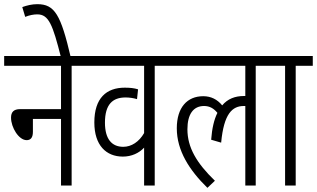

<svg xmlns="http://www.w3.org/2000/svg" viewBox="-20 -891 1522 922"><path d="M0 -622V-575H273V-367H77C45 -367 33 -352 33 -326C33 -279 70 -218 108 -218C128 -218 138 -231 138 -258V-320H273V0H324V-575H406V-622Z M273 -615H320C272 -820 243 -871 159 -871C134 -871 109 -865 87 -857L101 -810C121 -818 141 -822 159 -822C214 -822 233 -773 273 -615Z M805 -575V-622H394V-575H672V-252C648 -210 611 -186 572 -186C517 -186 484 -223 484 -302C484 -390 521 -423 583 -423C602 -423 621 -420 638 -415L643 -462C624 -468 604 -470 579 -470C491 -470 433 -420 433 -303C433 -193 490 -139 570 -139C612 -139 648 -156 672 -182V0H723V-575Z M793 -575H1158V-430C1156 -430 1154 -430 1152 -430C1108 -430 1073 -416 1047 -385C1023 -414 993 -429 956 -429C879 -429 829 -375 829 -275C829 -168 889 -74 976 11L1012 -23C924 -108 880 -183 880 -270C880 -342 908 -382 960 -382C987 -382 1007 -370 1024 -349C1008 -317 998 -274 994 -220L1042 -206C1055 -346 1096 -382 1151 -382C1153 -382 1155 -382 1158 -382V0H1208V-575H1291V-622H793Z M1400 -575H1482V-622H1279V-575H1349V0H1400Z"/></svg>

Font: Noto Sans Devanagari ExtraCondensed Light
Style: Regular
Weight: 300
Width: 2
Designer: Jelle Bosma - Monotype Design Team
Foundry: Monotype Imaging Inc.
Version: Version 2.004